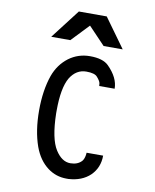

<svg xmlns="http://www.w3.org/2000/svg" viewBox="-119 -1267 1104 1364"><g transform="rotate(10 432.5 -585.5)"><path d="M336.9 -1177.7 174.8 -966.8H312.5L432.6 -1092.8L552.7 -966.8H690.4L538.1 -1177.7ZM565.4 -199.2 563.5 -181.6Q558.6 -152.3 545.9 -137.7Q516.6 -105.5 463.9 -105.5Q402.3 -105.5 356.4 -177.7Q307.6 -253.9 303.7 -436.5V-457Q303.7 -621.1 347.7 -696.3Q391.6 -766.6 463.9 -766.6Q525.4 -766.6 543.9 -743.2Q565.4 -718.8 569.3 -702.1L571.3 -681.6H682.6Q682.6 -760.7 605.5 -837.9Q564.5 -878.9 470.7 -878.9Q385.7 -878.9 318.4 -829.1Q250 -777.3 218.8 -691.4Q180.7 -582 180.7 -436.5Q180.7 -291 219.7 -180.7Q253.9 -86.9 321.3 -37.1Q380.9 6.8 456.1 6.8H470.7Q567.4 1 626 -54.7Q684.6 -112.3 684.6 -199.2Z"/></g></svg>

Font: OCR-B
Style: Regular
Weight: 400
Version: 1.1